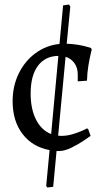

<svg xmlns="http://www.w3.org/2000/svg" viewBox="-20 -658 464 852"><path d="M382 -55Q375 -50 351.5 -34Q328 -18 297.5 -3Q267 12 245 12H231L216 171L190 174L185 167L200 8Q124 -6 80 -63.5Q36 -121 36 -209Q36 -276 63 -331.5Q90 -387 137.5 -422Q185 -457 244 -463L260 -634L286 -638L292 -629L276 -464Q303 -463 327 -459Q351 -455 365.5 -450.5Q380 -446 384 -445L387 -438Q386 -433 381.5 -414.5Q377 -396 372 -365.5Q367 -335 366 -300L325 -297V-328Q325 -357 310.5 -377.5Q296 -398 271 -406L238 -56L252 -55Q277 -55 302 -62.5Q327 -70 344 -77.5Q361 -85 365 -88L371 -86ZM207 -63 239 -410Q180 -409 148 -365.5Q116 -322 116 -243Q116 -174 140 -127Q164 -80 207 -63Z"/></svg>

Font: Sahitya
Style: Regular
Weight: 400
Designer: Juan Pablo del Peral
Foundry: Juan Pablo del Peral (http://www.huertatipografica.com)
Version: Version 1.001;PS 001.000;hotconv 1.0.70;makeotf.lib2.5.58329